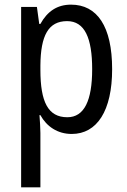

<svg xmlns="http://www.w3.org/2000/svg" viewBox="-20 -567 548 827"><path d="M286 -547C226 -547 184 -518 154 -464H149L139 -537H71V240H154V6C154 -16 152 -44 150 -71H154C181 -22 228 10 289 10C398 10 463 -90 463 -269C463 -454 398 -547 286 -547ZM269 -476C345 -476 377 -403 377 -269C377 -134 343 -62 270 -62C187 -62 154 -128 154 -266V-285C155 -415 189 -476 269 -476Z"/></svg>

Font: Noto Sans Kannada Condensed
Style: Regular
Weight: 400
Width: 3
Designer: Jelle Bosma - Monotype Design Team
Foundry: Monotype Imaging Inc.
Version: Version 2.005